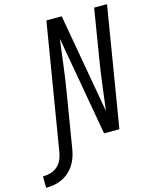

<svg xmlns="http://www.w3.org/2000/svg" viewBox="-268 -825 906 1138"><g transform="rotate(-15 185.5 -256.0)"><path d="M-129 223 -130 153Q-108 153 -85 147Q-62 141 -43.5 126Q-25 111 -14.5 89.5Q-4 68 0 46L129 -735H223L331 -125Q341 -204 351 -283Q361 -362 374 -441L422 -735H501L380 0H286L178 -610Q168 -531 158 -452Q148 -373 135 -294L79 46Q75 70 66.5 93.5Q58 117 44 138.5Q30 160 10 177Q-10 194 -33.5 204.5Q-57 215 -81 219Q-105 223 -129 223Z"/></g></svg>

Font: Iosevka Custom
Style: Italic
Weight: 400
Italic angle: -9°
Monospace: yes
Designer: Belleve Invis
Foundry: Belleve Invis
Version: Version 30.3.3; ttfautohint (v1.8.3)